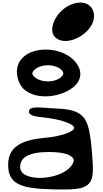

<svg xmlns="http://www.w3.org/2000/svg" viewBox="-20 -1486 807 1507"><path d="M385 0C618 6 704 0 709 -143C710 -186 706 -241 700 -312C691 -414 680 -483 656 -533C617 -612 537 -631 407 -635C322 -638 207 -661 207 -611C207 -567 298 -570 370 -558C492 -539 550 -509 560 -490C562 -486 563 -482 562 -479C557 -459 489 -418 322 -403C130 -385 44 -321 44 -193C44 -49 129 -6 385 0ZM366 -293C509 -293 559 -257 559 -227C559 -222 557 -217 555 -211C519 -115 325 -66 209 -101C161 -115 138 -140 138 -176C138 -247 200 -293 366 -293ZM167 -786C273 -692 471 -727 562 -807C602 -843 622 -892 604 -945C557 -1072 377 -1123 247 -1084C200 -1070 159 -1043 134 -1003C95 -938 111 -842 167 -786ZM356 -974C430 -974 477 -935 477 -910C477 -886 430 -847 356 -847C282 -847 234 -886 234 -910C234 -934 282 -974 356 -974ZM660 -1239C693 -1272 718 -1314 718 -1360C718 -1428 669 -1466 613 -1466C550 -1466 477 -1430 430 -1364C391 -1309 370 -1232 415 -1192C483 -1131 602 -1181 660 -1239Z"/></svg>

Font: Venom Sans
Style: Bd
Weight: 700
Version: Version 1.001